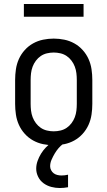

<svg xmlns="http://www.w3.org/2000/svg" viewBox="-20 -722 540 965"><path d="M250 8Q223 8 196.5 2.5Q170 -3 146.5 -16Q123 -29 104.5 -49.5Q86 -70 75 -94.5Q64 -119 60 -146Q56 -173 56 -200V-320Q56 -347 60 -374Q64 -401 75 -425.5Q86 -450 104.5 -470.5Q123 -491 146.5 -504Q170 -517 196.5 -522.5Q223 -528 250 -528Q277 -528 303.5 -522.5Q330 -517 353.5 -504Q377 -491 395.5 -470.5Q414 -450 425 -425.5Q436 -401 440 -374Q444 -347 444 -320V-200Q444 -173 440 -146Q436 -119 425 -94.5Q414 -70 395.5 -49.5Q377 -29 353.5 -16Q330 -3 303.5 2.5Q277 8 250 8ZM250 -62Q267 -62 284 -66Q301 -70 315 -79.5Q329 -89 339.5 -103Q350 -117 356 -133Q362 -149 364 -166Q366 -183 366 -200V-320Q366 -337 364 -354Q362 -371 356 -387Q350 -403 339.5 -417Q329 -431 315 -440.5Q301 -450 284 -454Q267 -458 250 -458Q233 -458 216 -454Q199 -450 185 -440.5Q171 -431 160.5 -417Q150 -403 144 -387Q138 -371 136 -354Q134 -337 134 -320V-200Q134 -183 136 -166Q138 -149 144 -133Q150 -117 160.5 -103Q171 -89 185 -79.5Q199 -70 216 -66Q233 -62 250 -62ZM280 223Q259 223 238 217.5Q217 212 199.5 199.5Q182 187 172 167Q162 147 162 126Q162 106 169 86.5Q176 67 186.5 50Q197 33 211 18.5Q225 4 242 -8H299V0Q285 10 274 23Q263 36 254.5 50.5Q246 65 239 81Q232 97 232 114Q232 124 237 133.5Q242 143 250 149Q258 155 268.5 157.5Q279 160 289 160Q297 160 305.5 159Q314 158 322 156V219Q311 221 301 222Q291 223 280 223ZM400 -638H100V-702H400Z"/></svg>

Font: Iosevka Fixed
Style: Regular
Weight: 400
Monospace: yes
Designer: Belleve Invis
Foundry: Belleve Invis
Version: Version 33.2.4